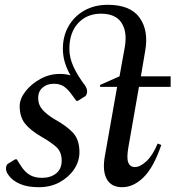

<svg xmlns="http://www.w3.org/2000/svg" viewBox="-20 -770 731 800"><path d="M142 10Q94 10 63.5 -3.5Q33 -17 18 -37Q5 -53 5 -67Q5 -73 7 -79.5Q9 -86 17 -90L43 -106H50L67 -79Q83 -54 103.5 -41.5Q124 -29 155 -29Q191 -29 214 -47.5Q237 -66 237 -101Q237 -138 213.5 -158.5Q190 -179 153 -200Q105 -228 83.5 -256Q62 -284 62 -328Q62 -358 86 -389Q110 -420 148 -441Q186 -462 229 -462Q254 -462 274 -456Q260 -479 251 -507.5Q242 -536 242 -567Q242 -620 266 -661.5Q290 -703 332 -726.5Q374 -750 429 -750Q523 -750 561.5 -696.5Q600 -643 585 -558L567 -452H691V-408H559L515 -157Q507 -111 514.5 -92.5Q522 -74 542 -74Q564 -74 590 -98Q616 -122 637 -172L652 -166Q620 -72 578 -31Q536 10 489 10Q443 10 424.5 -24.5Q406 -59 417 -120L468 -408H397V-416L478 -452L500 -574Q511 -638 486 -675.5Q461 -713 401 -713Q342 -713 305.5 -673.5Q269 -634 269 -566Q269 -530 286 -492.5Q303 -455 335 -413Q343 -400 343 -389Q343 -382 340 -375.5Q337 -369 330 -366L305 -350H298L275 -381Q261 -400 245 -410.5Q229 -421 204 -421Q176 -421 157.5 -405Q139 -389 139 -362Q139 -333 157.5 -312.5Q176 -292 206 -274Q257 -246 284 -217Q311 -188 311 -136Q311 -98 289 -65Q267 -32 229 -11Q191 10 142 10Z"/></svg>

Font: Spectral Medium
Style: Italic
Weight: 500
Italic angle: -10°
Designer: Jean-Baptiste Levee
Foundry: Production Type
Version: Version 2.001